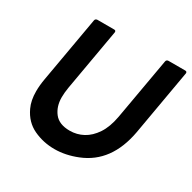

<svg xmlns="http://www.w3.org/2000/svg" viewBox="-164 -898 1076 1076"><g transform="rotate(30 373.5 -360.0)"><path d="M320 14Q248 14 185 -15.5Q122 -45 90 -114Q70 -156 70 -216Q70 -254 78 -299L152 -721Q154 -733 167 -734H276Q287 -734 287 -723L217 -323Q211 -287 211 -258Q211 -199 242.5 -158.5Q274 -118 343 -118Q389 -118 429 -139.5Q469 -161 499 -206Q529 -251 542 -323L612 -721Q614 -733 627 -734H736Q747 -734 747 -723L673 -299Q634 -83 466 -16Q392 14 320 14Z"/></g></svg>

Font: YamahaIndonesia935. App
Style: Bold Italic
Weight: 700
Italic angle: -10°
Designer: Dalton Maag Ltd
Foundry: Dalton Maag Ltd
Version: Version 1.002; January 01, 2024; Regular/Italic